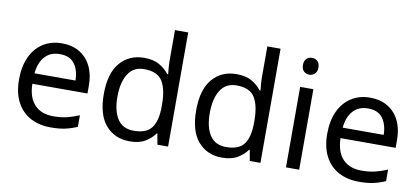

<svg xmlns="http://www.w3.org/2000/svg" viewBox="-70 -1004 2756 1259"><g transform="rotate(10 1308.0 -375.0)"><path d="M292 -546Q361 -546 410.5 -516Q460 -486 486.5 -431.5Q513 -377 513 -304V-251H146Q148 -160 192.5 -112.5Q237 -65 317 -65Q368 -65 407.5 -74.5Q447 -84 489 -102V-25Q448 -7 408 1.5Q368 10 313 10Q237 10 178.5 -21Q120 -52 87.5 -113.5Q55 -175 55 -264Q55 -352 84.5 -415Q114 -478 167.5 -512Q221 -546 292 -546ZM291 -474Q228 -474 191.5 -433.5Q155 -393 148 -321H421Q420 -389 389 -431.5Q358 -474 291 -474Z M839 10Q739 10 679 -59.5Q619 -129 619 -267Q619 -405 679.5 -475.5Q740 -546 840 -546Q902 -546 941.5 -523Q981 -500 1006 -467H1012Q1011 -480 1008.5 -505.5Q1006 -531 1006 -546V-760H1094V0H1023L1010 -72H1006Q982 -38 942 -14Q902 10 839 10ZM853 -63Q938 -63 972.5 -109.5Q1007 -156 1007 -250V-266Q1007 -366 974 -419.5Q941 -473 852 -473Q781 -473 745.5 -416.5Q710 -360 710 -265Q710 -169 745.5 -116Q781 -63 853 -63Z M1454 10Q1354 10 1294 -59.5Q1234 -129 1234 -267Q1234 -405 1294.5 -475.5Q1355 -546 1455 -546Q1517 -546 1556.5 -523Q1596 -500 1621 -467H1627Q1626 -480 1623.5 -505.5Q1621 -531 1621 -546V-760H1709V0H1638L1625 -72H1621Q1597 -38 1557 -14Q1517 10 1454 10ZM1468 -63Q1553 -63 1587.5 -109.5Q1622 -156 1622 -250V-266Q1622 -366 1589 -419.5Q1556 -473 1467 -473Q1396 -473 1360.5 -416.5Q1325 -360 1325 -265Q1325 -169 1360.5 -116Q1396 -63 1468 -63Z M1924 -737Q1944 -737 1959.5 -723.5Q1975 -710 1975 -681Q1975 -653 1959.5 -639Q1944 -625 1924 -625Q1902 -625 1887 -639Q1872 -653 1872 -681Q1872 -710 1887 -723.5Q1902 -737 1924 -737ZM1967 -536V0H1879V-536Z M2344 -546Q2413 -546 2462.5 -516Q2512 -486 2538.5 -431.5Q2565 -377 2565 -304V-251H2198Q2200 -160 2244.5 -112.5Q2289 -65 2369 -65Q2420 -65 2459.5 -74.5Q2499 -84 2541 -102V-25Q2500 -7 2460 1.5Q2420 10 2365 10Q2289 10 2230.5 -21Q2172 -52 2139.5 -113.5Q2107 -175 2107 -264Q2107 -352 2136.5 -415Q2166 -478 2219.5 -512Q2273 -546 2344 -546ZM2343 -474Q2280 -474 2243.5 -433.5Q2207 -393 2200 -321H2473Q2472 -389 2441 -431.5Q2410 -474 2343 -474Z"/></g></svg>

Font: Noto Sans Lydian
Style: Regular
Weight: 400
Designer: Monotype Design Team
Foundry: Monotype Imaging Inc.
Version: Version 2.002; ttfautohint (v1.8.4.7-5d5b)